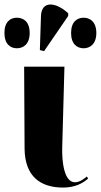

<svg xmlns="http://www.w3.org/2000/svg" viewBox="-35 -837 455 867"><path d="M164 -606 273 -765V-777C218 -828 152 -836 150 -764L145 -611ZM41 -619C71 -619 99 -638 99 -688C99 -739 71 -757 41 -757C12 -757 -15 -739 -15 -688C-15 -638 12 -619 41 -619ZM343 -619C371 -619 400 -638 400 -688C400 -739 371 -757 343 -757C313 -757 286 -739 286 -688C286 -638 313 -619 343 -619ZM250 10C304 10 340 -10 363 -31L357 -40C344 -29 325 -14 303 -14C254 -14 244 -109 246 -173L256 -536H74L76 -166C77 -40 148 10 250 10Z"/></svg>

Font: Noto Serif Display ExtraBold
Style: Regular
Weight: 800
Designer: Monotype Design Team
Foundry: Monotype Imaging Inc.
Version: Version 2.009